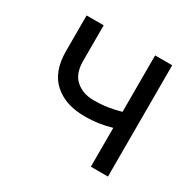

<svg xmlns="http://www.w3.org/2000/svg" viewBox="-126 -681 825 815"><g transform="rotate(30 287.0 -273.5)"><path d="M497.2 -545.5V0H413.4V-190.3Q383.9 -181.5 351.9 -176.7Q320 -171.9 281.2 -171.9Q188.6 -171.9 132.6 -221.9Q76.7 -272 76.7 -372.2V-546.9H160.5V-372.2Q160.5 -309.3 195.3 -279.7Q230.1 -250 281.2 -250Q318.9 -250 350.9 -255Q382.8 -259.9 413.4 -268.8V-545.5Z"/></g></svg>

Font: Inter UI
Style: Regular
Weight: 400
Designer: Rasmus Andersson
Foundry: rsms
Version: 3.2;8d6f07862